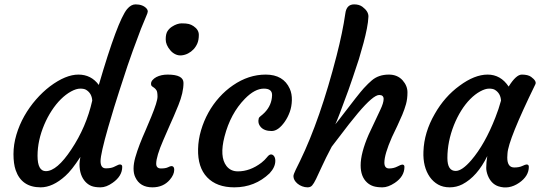

<svg xmlns="http://www.w3.org/2000/svg" viewBox="-20 -843 2445 869"><path d="M522.9 -98.6Q533.2 -98.6 533.2 -87.9Q533.2 -45.9 489.7 -15.6Q460.9 4.9 435.3 4.9Q409.7 4.9 394.5 -1Q379.4 -6.8 367.2 -19.5Q339.8 -48.8 339.8 -100.1Q339.8 -110.4 343.8 -132.8Q304.2 -71.8 275.9 -46.9Q218.8 4.9 164.1 4.9Q77.6 4.9 50.8 -73.2Q41 -102.1 41 -145.5Q41 -189 54.2 -233.4Q67.4 -277.8 90.1 -317.9Q112.8 -357.9 142.8 -392.3Q172.9 -426.8 206.1 -452.1Q277.3 -505.4 335 -505.4Q392.6 -505.4 427.2 -458.5Q512.2 -749.5 555.2 -801.8Q573.2 -823.2 593.3 -823.2Q626.5 -823.2 643.6 -804.2Q648.9 -797.9 648.9 -791.5Q648.9 -785.2 641.1 -768.1Q633.3 -751 618.2 -712.9Q574.7 -598.1 557.1 -544.9Q512.2 -408.7 496.6 -357.4L469.7 -267.1Q435.1 -146.5 435.1 -113.8Q435.1 -81.1 459 -81.1Q481 -81.1 494.1 -86.9L512.7 -95.7Q518.1 -98.6 522.9 -98.6ZM187.5 -68.4Q237.8 -68.4 302.7 -166.5Q370.6 -268.1 397.5 -387.7Q395.5 -420.9 369.6 -436.5Q360.8 -441.9 343 -441.9Q325.2 -441.9 301.5 -429Q277.8 -416 255.6 -394Q233.4 -372.1 214.1 -342.5Q194.8 -313 180.7 -279.8Q149.9 -207.5 149.9 -137.9Q149.9 -68.4 187.5 -68.4Z M751 -615.2Q730 -639.6 730 -664.6Q730 -689.5 738 -701.9Q746.1 -714.4 758.3 -722.2Q781.7 -737.3 802.5 -737.3Q823.2 -737.3 834.7 -734.4Q846.2 -731.4 856 -724.6Q879.9 -708.5 879.9 -685.3Q879.9 -662.1 873.3 -646.7Q866.7 -631.3 856 -619.9Q845.2 -608.4 831.5 -601.3Q817.9 -594.2 802.7 -592.5Q787.6 -590.8 774.2 -597.2Q760.7 -603.5 751 -615.2ZM755.9 -91.3Q768.6 -91.3 768.6 -74.7Q768.6 -52.7 748.5 -29.3Q719.2 4.9 669.9 4.9Q613.3 4.9 592.3 -41Q584.5 -57.1 584.5 -80.1Q584.5 -103 592.5 -131.1Q600.6 -159.2 612.5 -190.2Q624.5 -221.2 638.7 -252.9L664.6 -314.5Q692.9 -383.3 692.9 -405.3Q692.9 -427.2 688.2 -434.3Q683.6 -441.4 678.2 -445.3L668.5 -452.1Q663.6 -455.6 663.6 -464.1Q663.6 -472.7 670.2 -480.5Q676.8 -488.3 687.5 -494.1Q709.5 -505.4 738.8 -505.4Q810.5 -505.4 810.5 -467.8Q810.5 -423.8 787.6 -367.4Q764.6 -311 748.5 -276.4L719.2 -209Q687 -134.8 687 -102.1Q687 -80.6 708.5 -80.6Q729.5 -80.6 740.2 -85.9Q751 -91.3 755.9 -91.3Z M876.5 -168.5Q877.4 -210.9 889.9 -253.2Q902.3 -295.4 923.1 -333Q943.8 -370.6 972.4 -402.3Q1001 -434.1 1034.7 -457Q1105 -505.4 1182.6 -505.4Q1262.7 -505.4 1291.5 -441.4Q1301.8 -418.5 1301 -389.4Q1300.3 -360.4 1291.5 -336.2Q1282.7 -312 1269.5 -293Q1239.7 -250 1209.5 -250Q1175.8 -250 1159.7 -268.6Q1145.5 -284.7 1150.9 -306.2Q1152.3 -312.5 1159.7 -317.6Q1167 -322.8 1178.2 -334Q1210 -367.2 1211.4 -411.6Q1212.4 -441.9 1174.3 -441.9Q1133.3 -441.9 1088.4 -396Q1022.9 -329.1 996.1 -224.6Q972.7 -133.8 1004.9 -91.8Q1023.9 -67.4 1056.6 -67.4Q1111.8 -67.4 1163.1 -106.4Q1178.7 -118.7 1188.5 -131.3Q1198.2 -144 1206.5 -144Q1214.8 -144 1220.5 -136Q1226.1 -127.9 1226.1 -115.2Q1226.1 -86.4 1200.2 -58.6Q1133.8 4.9 1040.5 4.9Q960.9 4.9 917.5 -40.5Q874.5 -85.4 876.5 -168.5Z M1696.3 -413.1Q1669.4 -413.1 1600.1 -331.1L1559.6 -281.2L1481.4 -179.2Q1453.1 -125.5 1437 -89.8L1410.6 -33.2Q1400.4 -12.2 1392.8 -3.7Q1385.3 4.9 1372.3 4.9Q1359.4 4.9 1347.4 0.2Q1335.4 -4.4 1326.7 -11.7Q1308.1 -27.3 1308.1 -45.9Q1308.1 -53.2 1318.4 -74.7L1337.9 -114.3Q1429.2 -302.2 1503.4 -590.8Q1530.8 -697.3 1543 -782.2Q1548.3 -823.2 1583 -823.2Q1605.5 -823.2 1620.1 -812.5Q1648.4 -791.5 1647.5 -767.6Q1646.5 -743.7 1640.6 -713.9Q1634.8 -684.1 1625.5 -649.2Q1616.2 -614.3 1604.5 -575.7Q1572.3 -477.5 1556.6 -434.1Q1508.8 -302.7 1497.6 -280.3Q1504.9 -289.1 1516.6 -304.2Q1605.5 -420.9 1626.5 -443.6Q1647.5 -466.3 1662.1 -478.5Q1692.9 -505.4 1740.2 -505.4Q1778.8 -505.4 1802.2 -479.5Q1824.2 -454.6 1824.2 -425Q1824.2 -395.5 1817.6 -371.8Q1811 -348.1 1800.8 -323.7Q1790.5 -299.3 1778.3 -273.4L1753.9 -222.2Q1719.7 -144.5 1719.7 -106.9Q1719.7 -80.6 1741.2 -80.6Q1761.7 -80.6 1778.6 -89.4Q1795.4 -98.1 1800.3 -98.1Q1810.5 -98.1 1810.5 -87.9Q1810.5 -44.4 1766.6 -15.1Q1736.3 4.9 1711.4 4.9Q1686.5 4.9 1670.2 -0.2Q1653.8 -5.4 1641.1 -17.1Q1612.3 -43.5 1612.3 -94.7Q1612.3 -149.9 1648.4 -233.4L1701.2 -345.7Q1716.3 -377 1716.3 -395Q1716.3 -413.1 1696.3 -413.1Z M2275.9 -129.9Q2275.9 -85 2307.6 -85Q2329.6 -85 2344 -91.8Q2358.4 -98.6 2363.3 -98.6Q2373.5 -98.6 2373.5 -87.9Q2373.5 -45.9 2329.6 -15.6Q2283.2 16.1 2234.9 0Q2203.1 -11.2 2188 -48.3Q2180.7 -67.4 2180.7 -83Q2180.7 -108.4 2185.5 -136.7Q2140.1 -43.9 2072.8 -8.8Q2045.9 4.9 2015.6 4.9Q1985.4 4.9 1963.1 -7.6Q1940.9 -20 1925.3 -42Q1893.6 -87.9 1896.5 -157.2Q1899.4 -244.1 1947.8 -327.6Q1992.2 -405.8 2060.1 -455.1Q2127.9 -505.4 2187 -505.4Q2246.1 -505.4 2282.2 -451.2Q2315.9 -505.4 2341.8 -505.4Q2369.6 -505.4 2383.8 -495.1Q2410.6 -475.6 2402.8 -460.9Q2280.3 -210 2276.9 -148.4Q2275.9 -139.6 2275.9 -129.9ZM2004.9 -127.9Q2004.9 -69.3 2042.5 -69.3Q2071.3 -69.3 2113.3 -118.2Q2174.8 -189.9 2222.2 -311.5Q2237.3 -349.6 2247.6 -387.7Q2245.6 -420.9 2219.7 -436.5Q2210.9 -441.9 2193.6 -441.9Q2176.3 -441.9 2153.1 -429.2Q2129.9 -416.5 2108.2 -394.5Q2086.4 -372.6 2067.6 -342.5Q2048.8 -312.5 2034.7 -277.3Q2004.9 -202.1 2004.9 -127.9Z"/></svg>

Font: Courgette
Style: Regular
Weight: 400
Designer: Karolina Lach
Foundry: Sorkin Type Co.
Version: Version 1.002